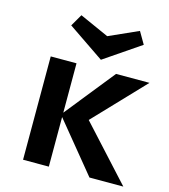

<svg xmlns="http://www.w3.org/2000/svg" viewBox="-104 -767 747 849"><g transform="rotate(15 269.5 -342.0)"><path d="M298 -516 132 -629 164 -684 298 -624 432 -684 464 -629ZM384 0 198 -227V0H80V-473H198V-247L379 -473H532L315 -245L539 0Z"/></g></svg>

Font: Ysabeau SC
Style: Bold
Weight: 700
Designer: Christian Thalmann (Catharsis Fonts)
Version: Version 0.003